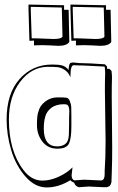

<svg xmlns="http://www.w3.org/2000/svg" viewBox="-20 -790 516 842"><path d="M449 -499 450 -488H460L469 -479Q471 -463 471 -454V-444Q470 -417 470 -366L472 -141Q472 -82 470.5 -44Q469 -6 469 1Q469 8 468.5 9.5Q468 11 467 14.5Q466 18 465 19.5Q464 21 462.5 23.5Q461 26 459 27Q457 28 448 31H434L369 28L326 31Q310 27 305 11Q292 6 289 0Q237 32 185 32Q133 32 91 -16.5Q49 -65 29 -132Q9 -199 9 -266Q9 -379 65.5 -443Q122 -507 209 -507Q237 -507 252.5 -503Q268 -499 281 -483Q281 -493 282 -497Q283 -501 283.5 -504.5Q284 -508 285 -509Q286 -510 287 -512Q288 -514 290 -514Q296 -516 301 -516L332 -513H341Q367 -513 440 -508ZM443 -171 440 -393Q440 -440 441 -464V-474Q441 -482 439 -498Q411 -500 341 -503H330L303 -504Q289 -504 289 -456V-451Q280 -473 263.5 -483.5Q247 -494 232.5 -495.5Q218 -497 187 -497Q116 -495 67.5 -430Q19 -365 19 -266Q19 -128 83 -44Q118 2 166 2Q200 2 236.5 -14.5Q273 -31 298 -56L294 -21Q294 -4 306 1L349 -2L414 1H426Q439 -2 439 -26V-40Q443 -99 443 -171ZM109 -611 105 -749V-770L261 -767V-747H281L284 -606Q273 -589 236 -589Q227 -589 198 -591L164 -592Q144 -592 129 -591V-612ZM293 -611 289 -749V-770L445 -767V-747H465L468 -606Q457 -589 420 -589Q411 -589 382 -591L348 -592Q328 -592 313 -591V-612ZM293 -278V-236Q293 -183 282.5 -160.5Q272 -138 231 -138Q190 -138 166 -169Q142 -200 142 -242Q142 -284 148 -299Q154 -326 178 -344.5Q202 -363 232 -363Q262 -363 271.5 -361.5Q281 -360 286.5 -346Q292 -332 292.5 -320Q293 -308 293 -278ZM438 -629 435 -757 299 -760V-744L303 -622H320L399 -619Q432 -619 438 -629ZM254 -629 251 -757 115 -760V-744L119 -622H136L215 -619Q248 -619 254 -629ZM283 -273 284 -302Q284 -329 271 -332Q267 -333 261 -333Q226 -333 205 -317Q184 -301 178 -277V-276Q172 -256 172 -226Q172 -148 231 -148Q258 -148 272 -164Q281 -176 282 -199.5Q283 -223 283 -247Z"/></svg>

Font: Londrina Shadow
Style: Regular
Weight: 400
Designer: Marcelo Magalhaes
Foundry: Marcelo Magalhaes
Version: Version 1.001 2011